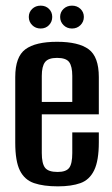

<svg xmlns="http://www.w3.org/2000/svg" viewBox="-20 -652 398 680"><path d="M185 8Q134 8 100.5 -3.5Q67 -15 50.5 -48Q34 -81 34 -147V-379Q34 -451 70 -477.5Q106 -504 182 -504Q258 -504 294 -477.5Q330 -451 330 -379V-247H128V-110Q128 -73 139.5 -58Q151 -43 184 -43Q214 -43 225 -57.5Q236 -72 236 -110V-183H330V-148Q330 -83 313.5 -49Q297 -15 265 -3.5Q233 8 185 8ZM128 -291H236V-383Q236 -417 225 -432Q214 -447 182 -447Q151 -447 139.5 -432Q128 -417 128 -383ZM124 -551Q106 -551 94 -563Q82 -575 82 -592Q82 -609 94 -620.5Q106 -632 124 -632Q142 -632 153.5 -620.5Q165 -609 165 -592Q165 -575 153.5 -563Q142 -551 124 -551ZM235 -551Q217 -551 205 -563Q193 -575 193 -592Q193 -609 205 -620.5Q217 -632 235 -632Q253 -632 265 -620.5Q277 -609 277 -592Q277 -575 265 -563Q253 -551 235 -551Z"/></svg>

Font: Alumni Sans SemiBold
Style: Regular
Weight: 600
Designer: Robert E. Leuschke
Foundry: Robert E. Leuschke
Version: Version 1.018